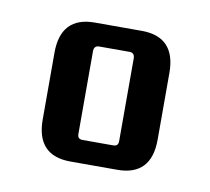

<svg xmlns="http://www.w3.org/2000/svg" viewBox="-44 -706 396 362"><g transform="rotate(10 154.0 -525.0)"><path d="M266 -589C266 -635 244 -658 201 -658H111C68 -658 46 -635 46 -589V-461C46 -415 68 -392 111 -392H201C244 -392 266 -415 266 -461ZM195 -446C195 -439 192 -436 185 -436H127C120 -436 117 -439 117 -446V-604C117 -611 120 -615 127 -615H185C192 -615 195 -611 195 -604Z"/></g></svg>

Font: sklik
Style: Regular
Weight: 400
Designer: Joe Prince
Foundry: Joe Prince
Version: Version 1.001